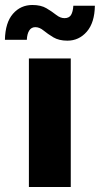

<svg xmlns="http://www.w3.org/2000/svg" viewBox="-69 -750 401 770"><path d="M46.9 0V-515.6H214.8V0ZM201.2 -586.9Q167.5 -586.9 145 -600.3Q122.6 -613.8 106 -627.4Q89.4 -641.1 72.8 -641.1Q56.6 -641.1 48.1 -627.4Q39.6 -613.8 38.6 -590.3H-49.3Q-47.9 -659.2 -17.1 -694.6Q13.7 -730 61 -730Q95.2 -730 117.4 -716.8Q139.6 -703.6 156.2 -690.4Q172.9 -677.2 189.5 -677.2Q208 -677.2 215.8 -689.9Q223.6 -702.6 225.1 -727.1H311.5Q310.5 -659.2 279.1 -623Q247.6 -586.9 201.2 -586.9Z"/></svg>

Font: Inter Display ExtraBold
Style: Regular
Weight: 800
Designer: Rasmus Andersson
Foundry: rsms
Version: Version 4.000;git-a52131595